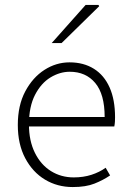

<svg xmlns="http://www.w3.org/2000/svg" viewBox="-20 -744 523 776"><path d="M274 12Q212 12 162 -18Q112 -48 82 -104.5Q52 -161 52 -239Q52 -318 82 -374.5Q112 -431 159.5 -461.5Q207 -492 261 -492Q318 -492 359.5 -466Q401 -440 423 -390.5Q445 -341 445 -270Q445 -262 444.5 -252.5Q444 -243 442 -233H79V-271H403Q403 -363 365 -408.5Q327 -454 262 -454Q222 -454 184 -431Q146 -408 121.5 -360.5Q97 -313 97 -241Q97 -175 121 -126.5Q145 -78 186 -52.5Q227 -27 278 -27Q317 -27 349.5 -37.5Q382 -48 407 -66L425 -35Q397 -16 362 -2Q327 12 274 12ZM189 -570 326 -724H378L381 -719L229 -570Z"/></svg>

Font: Source Sans 3 Light
Style: Regular
Weight: 300
Designer: Paul D. Hunt
Foundry: Adobe
Version: Version 3.052;hotconv 1.1.0;makeotfexe 2.6.0